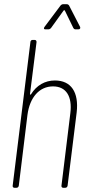

<svg xmlns="http://www.w3.org/2000/svg" viewBox="-20 -889 438 909"><path d="M287 -839 327 -757C329 -753 333 -750 337 -750H351C359 -750 362 -756 359 -762L307 -863C304 -867 301 -869 296 -869H278C274 -869 269 -866 266 -862L191 -762C186 -755 187 -750 195 -750H209C214 -750 219 -753 222 -757L281 -839C283 -841 287 -841 287 -839ZM240 -508C193 -508 153 -485 127 -443C125 -440 122 -440 122 -444L153 -690C153 -696 150 -700 144 -700H134C129 -700 124 -696 124 -690L40 -10C39 -4 43 0 48 0H58C64 0 68 -4 69 -10L110 -345C121 -429 167 -480 231 -480C293 -480 323 -433 313 -353L271 -10C270 -4 274 0 279 0H289C295 0 299 -4 300 -10L343 -357C354 -452 317 -508 240 -508Z"/></svg>

Font: Barlow Condensed Thin
Style: Italic
Weight: 250
Width: 3
Italic angle: -7°
Designer: Jeremy Tribby
Foundry: Tribby Type
Version: Version 1.422;hotconv 1.0.109;makeotfexe 2.5.65596